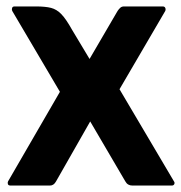

<svg xmlns="http://www.w3.org/2000/svg" viewBox="-20 -576 562 596"><path d="M260 -199 154 -13Q147 0 135 0H13Q6 0 4.5 -4.5Q3 -9 5 -13L166 -291L18 -542Q16 -546 17.5 -551Q19 -556 25 -556H92Q121 -556 138.5 -551.5Q156 -547 170.5 -532Q185 -517 204 -483L258 -393L345 -542Q349 -548 353.5 -552Q358 -556 365 -556H485Q491 -556 493 -551.5Q495 -547 493 -542L351 -299L520 -13Q523 -9 521 -4.5Q519 0 513 0H391Q376 0 369 -13Z"/></svg>

Font: Zain Black
Style: Regular
Weight: 900
Designer: Zain,Boutros
Foundry: Mobile Telecommunications Company (Zain), 2024
Version: Version 1.50; ttfautohint (v1.8.4)